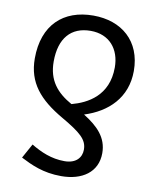

<svg xmlns="http://www.w3.org/2000/svg" viewBox="-86 -613 740 903"><g transform="rotate(10 284.5 -161.0)"><path d="M268 224C367 224 440 176 440 84C440 10 393 -37 324 -80C435 -115 519 -194 519 -322C519 -465 422 -546 287 -546C144 -546 50 -460 50 -300C50 -184 112 -113 226 -47C319 7 352 35 352 83C352 120 327 152 271 152C208 152 157 129 110 101L72 170C123 196 181 224 268 224ZM257 -118C184 -159 140 -211 140 -301C140 -412 193 -473 287 -473C376 -473 428 -411 428 -323C428 -188 332 -138 257 -118Z"/></g></svg>

Font: Noto Sans Thai
Style: Regular
Weight: 400
Designer: Monotype Design Team
Foundry: Monotype Imaging Inc.
Version: Version 1.901